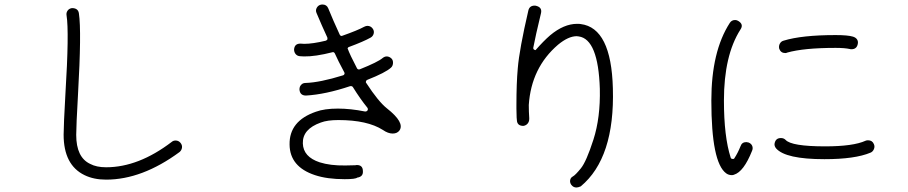

<svg xmlns="http://www.w3.org/2000/svg" viewBox="-20 -789 4040 854"><path d="M452 10Q397 10 356 -10Q263 -55 263 -190Q263 -231 271 -372Q288 -647 276 -721Q274 -732 280.5 -741.5Q287 -751 300 -753Q328 -753 331 -729Q343 -650 327 -370Q319 -229 319 -189Q319 -89 381 -60Q409 -45 452 -45Q596 -45 744 -158Q751 -164 761 -164Q774 -164 782.5 -154Q791 -144 789.5 -132.5Q788 -121 779 -113Q612 10 452 10Z M1513 8Q1435 8 1381 -10Q1269 -47 1268 -146Q1266 -251 1385 -292Q1423 -306 1483 -306Q1539 -306 1604 -293Q1612 -293 1615 -298.5Q1618 -304 1614 -310Q1583 -348 1550 -401Q1547 -406 1541 -406H1538Q1428 -369 1341 -364Q1314 -364 1312 -391Q1312 -404 1319 -411Q1326 -420 1339 -420Q1403 -422 1506 -454Q1510 -455 1512 -459.5Q1514 -464 1511 -468Q1483 -520 1469 -552Q1465 -558 1460 -557Q1382 -537 1332 -538Q1320 -538 1314 -539Q1302 -540 1295 -548.5Q1288 -557 1288 -569Q1290 -595 1316 -595Q1320 -595 1325 -594.5Q1330 -594 1333 -594Q1371 -594 1429 -608Q1432 -609 1436 -613Q1437 -617 1436 -622Q1411 -676 1388 -731Q1383 -742 1388 -752.5Q1393 -763 1403 -767Q1409 -769 1414 -769Q1433 -769 1440 -752Q1461 -700 1491 -635Q1494 -629 1500 -629Q1571 -654 1600 -670Q1608 -674 1614 -674Q1630 -674 1639 -660Q1645 -650 1642 -639Q1639 -628 1629 -622Q1597 -604 1532 -580Q1528 -579 1526 -574Q1536 -546 1568 -485Q1571 -480 1577 -480L1581 -481Q1661 -513 1682 -531Q1691 -538 1700 -538Q1712 -538 1722 -528Q1729 -520 1728 -507.5Q1727 -495 1719 -488Q1695 -466 1614 -434Q1610 -433 1608 -428Q1606 -423 1609 -420Q1663 -337 1701 -307Q1781 -244 1757 -209Q1747 -195 1726.5 -195Q1706 -195 1683 -211Q1614 -255 1485 -255Q1436 -255 1407 -244Q1325 -215 1327 -151Q1329 -91 1402 -67Q1449 -52 1516 -53Q1537 -53 1560 -54L1567 -55Q1593 -55 1594 -30Q1597 -3 1569 1Q1561 8 1513 8Z M2544 45Q2530 45 2521 33Q2514 23 2516 12Q2518 1 2528.5 -4.5Q2539 -10 2563.5 -40Q2588 -70 2619.5 -168Q2651 -266 2648 -394Q2641 -615 2554 -627Q2547 -628 2545 -628Q2508 -628 2462 -590Q2343 -488 2332 -322Q2332 -293 2334 -264V-260Q2334 -248 2327 -239.5Q2320 -231 2308 -229Q2280 -229 2279 -255Q2279 -256 2278 -266Q2277 -289 2277 -306V-314V-321Q2277 -419 2283 -485Q2290 -570 2330 -742Q2335 -764 2358 -764Q2363 -764 2365 -763Q2393 -756 2386 -729Q2362 -630 2352 -577Q2351 -570 2358 -567L2362 -566Q2398 -607 2427 -632Q2488 -683 2547 -683Q2558 -683 2563 -682Q2699 -665 2706 -396Q2715 -86 2563 40Q2551 45 2544 45Z M3235 -10Q3221 -10 3210 -18Q3144 -66 3144 -342Q3144 -560 3226 -687Q3234 -700 3250 -700Q3258 -700 3265 -695Q3289 -680 3273 -657Q3200 -542 3200 -342Q3200 -181 3230 -88Q3231 -83 3238 -82Q3245 -81 3247 -86Q3262 -109 3274 -139Q3280 -157 3300 -157Q3303 -157 3310 -155Q3322 -150 3326 -139.5Q3330 -129 3325 -118Q3288 -25 3245 -12Q3241 -10 3235 -10ZM3473 -553Q3453 -553 3446 -572Q3443 -584 3448.5 -594.5Q3454 -605 3465 -608Q3546 -633 3697 -633Q3751 -633 3774 -626Q3787 -622 3792.5 -613Q3798 -604 3795 -592Q3790 -570 3767 -570Q3762 -570 3760 -571Q3737 -576 3697 -576Q3555 -576 3481 -555Q3478 -553 3473 -553ZM3647 -81Q3474 -81 3432 -129Q3424 -139 3425 -149Q3427 -162 3434 -168.5Q3441 -175 3453.5 -175Q3466 -175 3474 -167Q3500 -138 3650 -138Q3775 -138 3830 -163Q3834 -165 3841 -165Q3860 -165 3867 -148Q3872 -137 3867 -125.5Q3862 -114 3852 -110Q3783 -81 3647 -81Z"/></svg>

Font: Shin Retro Maru Gothic Regular
Style: Regular
Weight: 400
Designer: Iose
Foundry: Typographish
Version: Version 1.002